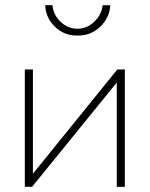

<svg xmlns="http://www.w3.org/2000/svg" viewBox="-20 -715 573 735"><path d="M458 -449V0H427V-399L103 0H75V-449H106V-50L429 -449ZM373 -695H402Q400 -648 364.5 -613.5Q329 -579 281 -579H273Q225 -579 190 -613Q155 -647 153 -695H181Q184 -658 212 -631.5Q240 -605 276.5 -605Q313 -605 341 -632Q369 -659 373 -695Z"/></svg>

Font: Poiret One
Style: Regular
Weight: 400
Designer: Denis Masharov
Foundry: Denis Masharov
Version: Version 1.001